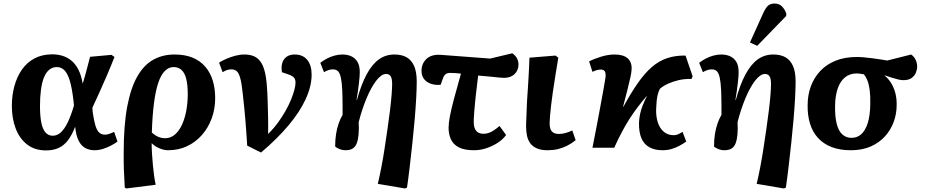

<svg xmlns="http://www.w3.org/2000/svg" viewBox="-20 -835 5231 1085"><path d="M240 15Q177 15 134 -18Q91 -51 69 -108Q47 -165 47 -236Q47 -296 61.5 -349Q76 -402 104.5 -442.5Q133 -483 176 -505.5Q219 -528 276 -528Q306 -528 333.5 -519.5Q361 -511 384 -492Q407 -473 423 -441.5Q439 -410 447 -364H448Q455 -386 461.5 -410Q468 -434 475 -460.5Q482 -487 489 -514L610 -525L627 -513Q607 -462 585.5 -412Q564 -362 543 -315.5Q522 -269 502 -226L504 -200Q511 -152 519.5 -124.5Q528 -97 541 -85.5Q554 -74 573 -74Q584 -74 597.5 -78.5Q611 -83 625 -90L644 -35Q628 -23 606.5 -12Q585 -1 561.5 6.5Q538 14 514 14Q485 14 462 1.5Q439 -11 424.5 -39.5Q410 -68 405 -117H404Q387 -73 365 -43.5Q343 -14 312.5 0.5Q282 15 240 15ZM278 -68Q304 -68 325 -88Q346 -108 364 -146Q382 -184 398 -239L395 -268Q387 -336 375 -377Q363 -418 345 -437Q327 -456 301 -456Q277 -456 258.5 -441Q240 -426 228.5 -397.5Q217 -369 211.5 -328Q206 -287 206 -234Q206 -179 213.5 -142Q221 -105 237 -86.5Q253 -68 278 -68Z M694 230 685 225Q684 196 682.5 171.5Q681 147 680 124.5Q679 102 679 79Q679 56 679 28Q679 -127 699 -233Q719 -339 756.5 -404Q794 -469 847 -498Q900 -527 966 -527Q1026 -527 1069 -509Q1112 -491 1140.5 -457.5Q1169 -424 1182.5 -379Q1196 -334 1196 -280Q1196 -220 1176.5 -166.5Q1157 -113 1121.5 -72.5Q1086 -32 1037.5 -9Q989 14 929 14Q908 14 882 3.5Q856 -7 838 -25H837Q837 2 839 34Q841 66 844 98.5Q847 131 851 159.5Q855 188 860 209ZM913 -54Q945 -54 969 -75Q993 -96 1009 -131.5Q1025 -167 1033 -211Q1041 -255 1041 -303Q1041 -355 1032.5 -389Q1024 -423 1006 -439.5Q988 -456 961 -456Q933 -456 911 -433.5Q889 -411 874 -366Q859 -321 850 -251Q841 -181 838 -86Q857 -69 875 -61.5Q893 -54 913 -54Z M1455 27 1377 -12Q1374 -55 1372 -86Q1370 -117 1367.5 -147Q1365 -177 1361.5 -214Q1358 -251 1352 -304Q1346 -363 1338 -392.5Q1330 -422 1318 -432.5Q1306 -443 1287 -443Q1277 -443 1265.5 -440Q1254 -437 1238 -427L1218 -481Q1235 -492 1259 -502.5Q1283 -513 1309.5 -520Q1336 -527 1361 -527Q1389 -527 1410.5 -519Q1432 -511 1448 -492Q1464 -473 1474 -438.5Q1484 -404 1488 -351Q1491 -313 1492.5 -266Q1494 -219 1495 -170.5Q1496 -122 1495 -78Q1526 -108 1550 -141Q1574 -174 1593 -207.5Q1612 -241 1624.5 -271.5Q1637 -302 1643.5 -327Q1650 -352 1650 -368Q1650 -386 1641.5 -396Q1633 -406 1611 -414L1573 -427Q1566 -473 1585.5 -500Q1605 -527 1646 -527Q1691 -527 1716 -497Q1741 -467 1741 -413Q1741 -348 1707.5 -275Q1674 -202 1610 -126Q1546 -50 1455 27Z M2269 230 2115 204Q2125 162 2135 110.5Q2145 59 2153.5 3Q2162 -53 2170 -108Q2178 -163 2184 -212Q2190 -261 2193 -299.5Q2196 -338 2196 -361Q2196 -390 2188 -403.5Q2180 -417 2161 -417Q2148 -417 2134 -407Q2120 -397 2106 -379Q2092 -361 2078 -335.5Q2064 -310 2051.5 -280Q2039 -250 2027.5 -215.5Q2016 -181 2007 -145Q2009 -106 2006.5 -76.5Q2004 -47 1996.5 -26.5Q1989 -6 1973.5 4Q1958 14 1932 14Q1914 14 1896.5 6.5Q1879 -1 1874 -7Q1874 -45 1879 -77Q1884 -109 1893.5 -136.5Q1903 -164 1916 -186Q1916 -212 1916 -233Q1916 -254 1915.5 -270.5Q1915 -287 1915 -300.5Q1915 -314 1914 -326Q1912 -369 1906.5 -395Q1901 -421 1890.5 -432Q1880 -443 1861 -443Q1849 -443 1836.5 -439Q1824 -435 1811 -427L1790 -480Q1808 -494 1828.5 -504.5Q1849 -515 1871 -521Q1893 -527 1914 -527Q1943 -527 1965 -517Q1987 -507 2000 -485.5Q2013 -464 2013 -428Q2013 -416 2012 -401Q2011 -386 2008.5 -366.5Q2006 -347 2003 -323Q2000 -299 1995 -271L1997 -270Q2021 -357 2051.5 -414Q2082 -471 2120.5 -499Q2159 -527 2209 -527Q2250 -527 2277.5 -511.5Q2305 -496 2320 -462.5Q2335 -429 2335 -374Q2335 -337 2332 -281.5Q2329 -226 2323.5 -161Q2318 -96 2310.5 -27.5Q2303 41 2295.5 106Q2288 171 2280 225Z M2659 14Q2604 14 2572.5 -2.5Q2541 -19 2528 -48Q2515 -77 2515 -113Q2515 -139 2522.5 -178.5Q2530 -218 2545.5 -276.5Q2561 -335 2585 -419Q2567 -421 2551 -422Q2535 -423 2522 -423Q2509 -423 2499 -416.5Q2489 -410 2482 -389L2470 -356Q2442 -353 2417 -361Q2392 -369 2377 -387.5Q2362 -406 2362 -434Q2362 -476 2390.5 -502.5Q2419 -529 2472 -525L2750 -504L2875 -534Q2895 -520 2902.5 -503.5Q2910 -487 2910 -471Q2910 -438 2888 -416.5Q2866 -395 2828 -395Q2818 -395 2798.5 -397Q2779 -399 2750.5 -402Q2722 -405 2682 -408Q2680 -391 2678 -374Q2676 -357 2674 -340Q2672 -323 2670 -306.5Q2668 -290 2666.5 -274Q2665 -258 2663.5 -243.5Q2662 -229 2661 -215Q2660 -201 2659 -188.5Q2658 -176 2657.5 -165.5Q2657 -155 2657 -146Q2657 -112 2671 -95.5Q2685 -79 2712 -79Q2735 -79 2757 -90.5Q2779 -102 2803 -123L2840 -72Q2821 -46 2791 -27Q2761 -8 2727 3Q2693 14 2659 14Z M3075 14Q3038 14 3014 3.5Q2990 -7 2976.5 -25.5Q2963 -44 2958 -68.5Q2953 -93 2953 -119Q2953 -124 2953 -131.5Q2953 -139 2953.5 -148Q2954 -157 2954.5 -168.5Q2955 -180 2955.5 -193.5Q2956 -207 2956.5 -223Q2957 -239 2958 -258Q2959 -277 2960.5 -298Q2962 -319 2963.5 -342.5Q2965 -366 2966.5 -392.5Q2968 -419 2969.5 -448Q2971 -477 2972 -509L3119 -521L3135 -509Q3126 -454 3118 -405Q3110 -356 3104 -314Q3098 -272 3094 -237.5Q3090 -203 3088 -178Q3086 -153 3086 -137Q3086 -118 3091 -105Q3096 -92 3108 -85Q3120 -78 3139 -78Q3157 -78 3176.5 -83.5Q3196 -89 3214 -98L3233 -43Q3210 -24 3185 -11.5Q3160 1 3133 7.5Q3106 14 3075 14Z M3724 14Q3679 14 3648.5 -3.5Q3618 -21 3604 -55.5Q3590 -90 3591 -141Q3592 -166 3597 -190Q3602 -214 3612 -239.5Q3622 -265 3637 -295Q3610 -264 3585.5 -232Q3561 -200 3538.5 -165Q3516 -130 3494.5 -89.5Q3473 -49 3451 0H3328Q3343 -75 3354.5 -136Q3366 -197 3374.5 -243.5Q3383 -290 3389 -322.5Q3395 -355 3398 -374.5Q3401 -394 3402 -400Q3404 -424 3397 -433Q3390 -442 3376 -442Q3366 -442 3354 -439Q3342 -436 3328 -429L3309 -488Q3336 -502 3376 -514.5Q3416 -527 3454 -527Q3503 -527 3527.5 -505Q3552 -483 3549 -441Q3549 -428 3542.5 -398.5Q3536 -369 3525.5 -327Q3515 -285 3501 -232H3503Q3546 -311 3585 -366.5Q3624 -422 3664 -456.5Q3704 -491 3750.5 -506.5Q3797 -522 3854 -521L3894 -404L3888 -389Q3849 -390 3815 -382Q3781 -374 3754 -361.5Q3727 -349 3709 -333Q3701 -317 3697 -301Q3693 -285 3691 -266Q3689 -247 3688 -222Q3686 -179 3697 -144.5Q3708 -110 3731 -90.5Q3754 -71 3787 -71Q3799 -71 3811.5 -76Q3824 -81 3837 -90L3858 -35Q3841 -23 3820 -11.5Q3799 0 3775 7Q3751 14 3724 14Z M4410 230 4256 204Q4266 162 4276 110.5Q4286 59 4294.5 3Q4303 -53 4311 -108Q4319 -163 4325 -212Q4331 -261 4334 -299.5Q4337 -338 4337 -361Q4337 -390 4329 -403.5Q4321 -417 4302 -417Q4289 -417 4275 -407Q4261 -397 4247 -379Q4233 -361 4219 -335.5Q4205 -310 4192.5 -280Q4180 -250 4168.5 -215.5Q4157 -181 4148 -145Q4150 -106 4147.5 -76.5Q4145 -47 4137.5 -26.5Q4130 -6 4114.5 4Q4099 14 4073 14Q4055 14 4037.5 6.5Q4020 -1 4015 -7Q4015 -45 4020 -77Q4025 -109 4034.5 -136.5Q4044 -164 4057 -186Q4057 -212 4057 -233Q4057 -254 4056.5 -270.5Q4056 -287 4056 -300.5Q4056 -314 4055 -326Q4053 -369 4047.5 -395Q4042 -421 4031.5 -432Q4021 -443 4002 -443Q3990 -443 3977.5 -439Q3965 -435 3952 -427L3931 -480Q3949 -494 3969.5 -504.5Q3990 -515 4012 -521Q4034 -527 4055 -527Q4084 -527 4106 -517Q4128 -507 4141 -485.5Q4154 -464 4154 -428Q4154 -416 4153 -401Q4152 -386 4149.5 -366.5Q4147 -347 4144 -323Q4141 -299 4136 -271L4138 -270Q4162 -357 4192.5 -414Q4223 -471 4261.5 -499Q4300 -527 4350 -527Q4391 -527 4418.5 -511.5Q4446 -496 4461 -462.5Q4476 -429 4476 -374Q4476 -337 4473 -281.5Q4470 -226 4464.5 -161Q4459 -96 4451.5 -27.5Q4444 41 4436.5 106Q4429 171 4421 225ZM4259 -576 4218 -595 4294 -763Q4307 -791 4320.5 -803Q4334 -815 4357 -815Q4381 -815 4397 -800.5Q4413 -786 4423 -760V-745Z M4788 14Q4726 14 4679.5 -4Q4633 -22 4602.5 -55.5Q4572 -89 4557.5 -136Q4543 -183 4544 -241Q4544 -298 4562 -347Q4580 -396 4615 -433.5Q4650 -471 4702 -492Q4754 -513 4822 -513Q4839 -513 4861.5 -511Q4884 -509 4908 -506Q4932 -503 4954 -499.5Q4976 -496 4994 -493L5129 -527Q5147 -514 5155 -495.5Q5163 -477 5163 -459Q5163 -443 5156 -425Q5149 -407 5132 -394.5Q5115 -382 5085 -382Q5072 -382 5055.5 -386Q5039 -390 5020 -396Q5001 -402 4980 -409V-407Q5001 -390 5016.5 -364.5Q5032 -339 5040 -307.5Q5048 -276 5047 -240Q5047 -192 5030.5 -146.5Q5014 -101 4981.5 -65Q4949 -29 4901 -7.5Q4853 14 4788 14ZM4792 -56Q4824 -56 4847 -76.5Q4870 -97 4883.5 -139Q4897 -181 4898 -247Q4899 -294 4894.5 -327Q4890 -360 4881.5 -381Q4873 -402 4862 -415Q4850 -417 4840 -418.5Q4830 -420 4821 -420Q4783 -420 4756 -398.5Q4729 -377 4714.5 -336.5Q4700 -296 4699 -237Q4698 -175 4708.5 -134.5Q4719 -94 4740.5 -75Q4762 -56 4792 -56Z"/></svg>

Font: Literata 18pt
Style: Bold Italic
Weight: 700
Italic angle: -2°
Designer: Latin by Veronika Burian and Jose Scaglione. Greek by Irene Vlachou. Cyrillic by Vera Evstafieva
Foundry: TypeTogether
Version: Version 3.103;gftools[0.9.29]